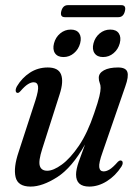

<svg xmlns="http://www.w3.org/2000/svg" viewBox="-20 -698 519 727"><path d="M438.5 -90Q444 -89 444.5 -82.2Q445 -75.5 440 -67.5Q417.5 -32.5 384.8 -12Q352 8.5 318 8.5Q268 8.5 268 -37Q268 -56.5 278.2 -85.8Q288.5 -115 302 -151Q252.5 -63 196.5 -27.2Q140.5 8.5 96 8.5Q47.5 8.5 39 -27.5Q30.5 -63.5 50.5 -122.5L114 -317.5Q126.5 -356.5 124 -371.5Q121.5 -386.5 107.5 -386.5Q97.5 -386.5 85.8 -379.2Q74 -372 57.5 -353Q50 -344.5 45.5 -346.5Q40.5 -347 39.5 -353.8Q38.5 -360.5 44 -371Q63 -403 93.2 -422.8Q123.5 -442.5 161 -442.5Q201 -442.5 211.2 -416Q221.5 -389.5 206 -341.5L140 -134.5Q125 -88 130.8 -69.8Q136.5 -51.5 159 -51.5Q182 -51.5 214 -74.8Q246 -98 278.8 -146.2Q311.5 -194.5 336.5 -269Q351.5 -312.5 356.2 -333Q361 -353.5 361 -365Q361 -376 357.5 -384.2Q354 -392.5 354 -403.5Q354 -421 373.5 -431.8Q393 -442.5 427 -442.5Q456.5 -442.5 462.2 -425.5Q468 -408.5 454.5 -371L368.5 -122Q353.5 -80.5 355.8 -64.8Q358 -49 372.5 -49Q382.5 -49 394.8 -56.2Q407 -63.5 426 -85Q433.5 -92 438.5 -90ZM220.5 -482Q198 -482 188.2 -496.5Q178.5 -511 184.5 -534Q190.5 -557 208 -571.5Q225.5 -586 248 -586Q270.5 -586 280 -571.5Q289.5 -557 283.5 -534Q277.5 -511.5 260.2 -496.8Q243 -482 220.5 -482ZM370 -482Q348 -482 338 -496.5Q328 -511 334 -534Q340 -557 357.5 -571.5Q375 -586 397.5 -586Q420.5 -586 430 -571.5Q439.5 -557 433.5 -534Q427.5 -511.5 410.2 -496.8Q393 -482 370 -482ZM212 -655.5Q218 -678.5 237 -678.5H439.5Q458.5 -678.5 453 -656Q447.5 -633 428.5 -633H225.5Q206.5 -633 212 -655.5Z"/></svg>

Font: Fraunces 144pt Soft
Style: Italic
Weight: 400
Italic angle: -16°
Version: Version 1.000;[b76b70a41]